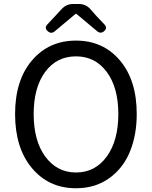

<svg xmlns="http://www.w3.org/2000/svg" viewBox="-20 -956 781 988"><path d="M683.6 -369.1Q683.6 -260.7 648.4 -175.3Q613.3 -89.8 541.5 -38.6Q469.7 12.7 371.1 12.7Q231.4 12.7 144.5 -90.8Q57.6 -194.3 57.6 -369.1Q57.6 -543 144.5 -645Q231.4 -747.1 371.1 -747.1Q510.7 -747.1 597.2 -645Q683.6 -543 683.6 -369.1ZM212.9 -150.4Q273.4 -68.4 371.1 -68.4Q469.7 -68.4 529.3 -150.4Q588.9 -232.4 588.9 -369.1Q588.9 -505.9 529.3 -585.9Q469.7 -666 371.1 -666Q271.5 -666 212.4 -585.9Q153.3 -505.9 153.3 -369.1Q153.3 -231.4 212.9 -150.4ZM441.4 -913.1Q473.6 -875 517.6 -830.1Q534.2 -812.5 516.6 -796.4Q499 -780.3 480.5 -794.9L373 -884.8H369.1L261.7 -794.9Q243.2 -779.3 225.1 -795.9Q207 -812.5 223.6 -830.1L300.8 -913.1Q323.2 -935.5 355.5 -935.5H386.7Q418.9 -935.5 441.4 -913.1Z"/></svg>

Font: GenSenMaruGothic TW TTF Regular
Style: Regular
Weight: 400
Version: Version 1.301